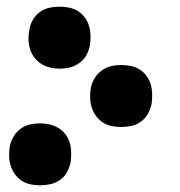

<svg xmlns="http://www.w3.org/2000/svg" viewBox="-20 -548 540 576"><path d="M158 -342Q144 -342 129.5 -345.5Q115 -349 103.5 -356.5Q92 -364 83.5 -375Q75 -386 70.5 -399.5Q66 -413 65.5 -428Q65 -443 68 -458Q70 -473 78 -487.5Q86 -502 99 -511.5Q112 -521 127.5 -524.5Q143 -528 158 -528Q173 -528 187.5 -525Q202 -522 214 -514.5Q226 -507 234.5 -495.5Q243 -484 247 -470.5Q251 -457 251.5 -442Q252 -427 250 -413Q247 -397 239.5 -383Q232 -369 218 -359Q204 -349 189 -345.5Q174 -342 158 -342ZM344 -167Q329 -167 314.5 -170Q300 -173 288.5 -180.5Q277 -188 268.5 -199.5Q260 -211 255.5 -224.5Q251 -238 250.5 -253Q250 -268 252 -282Q255 -298 263 -312Q271 -326 284.5 -336Q298 -346 313 -349.5Q328 -353 344 -353Q358 -353 372.5 -350Q387 -347 399 -339.5Q411 -332 419.5 -320.5Q428 -309 432 -295.5Q436 -282 436.5 -267Q437 -252 435 -238Q432 -222 424.5 -208Q417 -194 404 -184Q391 -174 375 -170.5Q359 -167 344 -167ZM100 8Q86 8 71.5 5Q57 2 45.5 -5.5Q34 -13 25.5 -24.5Q17 -36 12.5 -49.5Q8 -63 7.5 -78Q7 -93 9 -107Q12 -123 20 -137Q28 -151 41 -161Q54 -171 69.5 -174.5Q85 -178 100 -178Q115 -178 129.5 -174.5Q144 -171 156 -163.5Q168 -156 176.5 -145Q185 -134 189 -120.5Q193 -107 193.5 -92Q194 -77 192 -62Q189 -47 181.5 -32.5Q174 -18 160.5 -8.5Q147 1 131.5 4.5Q116 8 100 8Z"/></svg>

Font: Iosevka Extrabold Oblique
Style: Regular
Weight: 800
Italic angle: -9°
Monospace: yes
Designer: Belleve Invis
Foundry: Belleve Invis
Version: Version 32.5.0; ttfautohint (v1.8.4)